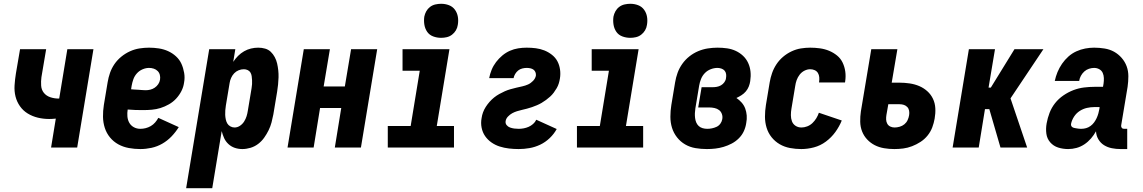

<svg xmlns="http://www.w3.org/2000/svg" viewBox="-20 -780 6040 1015"><path d="M250 0 275 -153Q266 -152 257 -151.5Q248 -151 240 -151Q209 -151 180 -158Q151 -165 126.5 -180Q102 -195 85.5 -218.5Q69 -242 62 -270Q55 -298 57 -329Q59 -360 64 -391L86 -520H224L199 -372Q196 -350 197.5 -327.5Q199 -305 212 -289Q225 -273 246 -266Q267 -259 289 -259H293L336 -520H474L388 0Z M722 8Q691 8 661 2.5Q631 -3 605.5 -17Q580 -31 561.5 -53.5Q543 -76 534 -104Q525 -132 524.5 -162.5Q524 -193 529 -225L549 -345Q553 -370 561.5 -394.5Q570 -419 585 -441Q600 -463 621.5 -480.5Q643 -498 667.5 -509Q692 -520 717.5 -524Q743 -528 768 -528Q794 -528 820 -524Q846 -520 869 -509.5Q892 -499 910.5 -482Q929 -465 939 -443Q949 -421 953.5 -395Q958 -369 953 -343Q950 -320 939 -298.5Q928 -277 911.5 -259Q895 -241 873 -228.5Q851 -216 828.5 -209Q806 -202 783 -200Q760 -198 738 -198Q717 -198 696.5 -198.5Q676 -199 655 -201Q652 -183 653.5 -164.5Q655 -146 663.5 -131Q672 -116 687.5 -107.5Q703 -99 722 -99Q736 -99 750 -102.5Q764 -106 777 -113.5Q790 -121 800 -132.5Q810 -144 817 -157L925 -108Q909 -82 887 -59Q865 -36 838 -20.5Q811 -5 781 1.5Q751 8 722 8ZM750 -303Q762 -303 774.5 -306Q787 -309 798 -316.5Q809 -324 816.5 -335Q824 -346 826 -359Q828 -372 825 -384Q822 -396 813.5 -404.5Q805 -413 793 -417Q781 -421 768 -421Q751 -421 733.5 -413.5Q716 -406 703.5 -392Q691 -378 685 -361Q679 -344 676 -327L673 -308Q683 -307 692 -306.5Q701 -306 711 -305.5Q721 -305 730.5 -304Q740 -303 750 -303Z M964 215 1086 -520H1224L1213 -453Q1224 -470 1238.5 -484.5Q1253 -499 1270.5 -509Q1288 -519 1307 -523.5Q1326 -528 1345 -528Q1364 -528 1381.5 -523Q1399 -518 1411.5 -506Q1424 -494 1432.5 -478Q1441 -462 1445 -444.5Q1449 -427 1451 -408.5Q1453 -390 1452.5 -371Q1452 -352 1450 -333Q1448 -314 1445 -295L1425 -175Q1421 -154 1415.5 -133Q1410 -112 1400 -91.5Q1390 -71 1376.5 -52Q1363 -33 1344.5 -19Q1326 -5 1304 1.5Q1282 8 1261 8Q1240 8 1221 1.5Q1202 -5 1187.5 -18.5Q1173 -32 1165 -49.5Q1157 -67 1152 -87L1102 215ZM1220 -106Q1235 -106 1248.5 -115Q1262 -124 1270.5 -137.5Q1279 -151 1283.5 -165.5Q1288 -180 1290 -194L1310 -314Q1312 -325 1312.5 -335.5Q1313 -346 1312.5 -356.5Q1312 -367 1310.5 -377.5Q1309 -388 1304 -396.5Q1299 -405 1289.5 -409.5Q1280 -414 1269 -414Q1255 -414 1241.5 -408.5Q1228 -403 1218 -392.5Q1208 -382 1202 -368.5Q1196 -355 1194 -342L1174 -222Q1172 -209 1171 -197Q1170 -185 1170.5 -173Q1171 -161 1173.5 -149Q1176 -137 1181.5 -127.5Q1187 -118 1197.5 -112Q1208 -106 1220 -106Z M1500 0 1586 -520H1724L1691 -323H1803L1836 -520H1974L1888 0H1750L1784 -209H1672L1638 0Z M2030 0V-114H2151L2199 -406H2108V-520H2356L2289 -114H2380V0ZM2312 -580Q2290 -580 2270 -587.5Q2250 -595 2238.5 -611.5Q2227 -628 2223.5 -649Q2220 -670 2223 -692Q2226 -707 2233.5 -720.5Q2241 -734 2253.5 -743.5Q2266 -753 2281.5 -756.5Q2297 -760 2312 -760Q2334 -760 2353.5 -752.5Q2373 -745 2385 -728.5Q2397 -712 2400.5 -691Q2404 -670 2400 -648Q2398 -633 2390 -619.5Q2382 -606 2369.5 -596.5Q2357 -587 2342 -583.5Q2327 -580 2312 -580Z M2722 8Q2696 8 2670.5 5Q2645 2 2621.5 -5.5Q2598 -13 2578 -27Q2558 -41 2544.5 -60.5Q2531 -80 2526 -105Q2521 -130 2526 -156Q2528 -171 2533.5 -186Q2539 -201 2548 -215Q2557 -229 2568 -241.5Q2579 -254 2592 -264.5Q2605 -275 2619.5 -283Q2634 -291 2648.5 -297.5Q2663 -304 2679 -308.5Q2695 -313 2710 -316.5Q2725 -320 2741 -323.5Q2757 -327 2771.5 -333.5Q2786 -340 2798 -352.5Q2810 -365 2813 -380Q2814 -390 2810.5 -398.5Q2807 -407 2800 -412Q2793 -417 2783.5 -419Q2774 -421 2764 -421Q2753 -421 2741 -418Q2729 -415 2719.5 -407.5Q2710 -400 2703.5 -389Q2697 -378 2695 -367H2566Q2570 -389 2579 -411Q2588 -433 2602.5 -452Q2617 -471 2635.5 -486.5Q2654 -502 2675.5 -511.5Q2697 -521 2719.5 -524.5Q2742 -528 2764 -528Q2789 -528 2812.5 -525Q2836 -522 2857.5 -513.5Q2879 -505 2897.5 -490.5Q2916 -476 2926.5 -456.5Q2937 -437 2940.5 -413Q2944 -389 2940 -365Q2938 -352 2934 -339Q2930 -326 2923 -314Q2916 -302 2907.5 -290.5Q2899 -279 2888.5 -269.5Q2878 -260 2866.5 -251.5Q2855 -243 2843 -236Q2831 -229 2818 -223.5Q2805 -218 2792 -213.5Q2779 -209 2765.5 -205.5Q2752 -202 2739 -199Q2726 -196 2713 -192Q2700 -188 2688 -181.5Q2676 -175 2665.5 -164Q2655 -153 2653 -140Q2651 -128 2658 -119Q2665 -110 2676 -106Q2687 -102 2698.5 -100.5Q2710 -99 2722 -99Q2735 -99 2748.5 -101.5Q2762 -104 2774.5 -109.5Q2787 -115 2798 -124.5Q2809 -134 2815 -147L2923 -98Q2909 -72 2886 -50Q2863 -28 2835.5 -15Q2808 -2 2779 3Q2750 8 2722 8Z M3030 0V-114H3151L3199 -406H3108V-520H3356L3289 -114H3380V0ZM3312 -580Q3290 -580 3270 -587.5Q3250 -595 3238.5 -611.5Q3227 -628 3223.5 -649Q3220 -670 3223 -692Q3226 -707 3233.5 -720.5Q3241 -734 3253.5 -743.5Q3266 -753 3281.5 -756.5Q3297 -760 3312 -760Q3334 -760 3353.5 -752.5Q3373 -745 3385 -728.5Q3397 -712 3400.5 -691Q3404 -670 3400 -648Q3398 -633 3390 -619.5Q3382 -606 3369.5 -596.5Q3357 -587 3342 -583.5Q3327 -580 3312 -580Z M3717 8Q3686 8 3656.5 3Q3627 -2 3602 -16.5Q3577 -31 3559 -54Q3541 -77 3532.5 -104.5Q3524 -132 3524 -163Q3524 -194 3529 -225L3549 -345Q3553 -370 3562 -395Q3571 -420 3587 -442.5Q3603 -465 3624.5 -482Q3646 -499 3671 -509.5Q3696 -520 3722 -524Q3748 -528 3773 -528Q3799 -528 3823.5 -524.5Q3848 -521 3869.5 -511Q3891 -501 3908 -485Q3925 -469 3935 -447.5Q3945 -426 3947.5 -401.5Q3950 -377 3946 -351Q3944 -337 3938.5 -323Q3933 -309 3923 -297Q3913 -285 3899.5 -276.5Q3886 -268 3873 -262Q3888 -252 3900.5 -238Q3913 -224 3919.5 -206.5Q3926 -189 3927.5 -169.5Q3929 -150 3925 -130Q3922 -108 3912.5 -87Q3903 -66 3886 -49Q3869 -32 3848 -21Q3827 -10 3805 -3.5Q3783 3 3761 5.5Q3739 8 3717 8ZM3719 -99Q3731 -99 3743.5 -101.5Q3756 -104 3768 -109.5Q3780 -115 3788 -126Q3796 -137 3798 -149Q3801 -163 3796.5 -176.5Q3792 -190 3781.5 -198Q3771 -206 3757 -209Q3743 -212 3729 -212H3671L3689 -319H3747Q3758 -319 3769.5 -321Q3781 -323 3791.5 -329Q3802 -335 3809.5 -345.5Q3817 -356 3818 -367Q3820 -378 3818.5 -388.5Q3817 -399 3810.5 -406.5Q3804 -414 3793.5 -417.5Q3783 -421 3773 -421Q3755 -421 3737 -414Q3719 -407 3706 -393.5Q3693 -380 3686 -362.5Q3679 -345 3676 -327L3656 -207Q3654 -194 3653.5 -181.5Q3653 -169 3654.5 -156.5Q3656 -144 3660.5 -133Q3665 -122 3673.5 -114Q3682 -106 3694 -102.5Q3706 -99 3719 -99Z M4216 8Q4186 8 4156.5 2.5Q4127 -3 4102 -17.5Q4077 -32 4059 -54.5Q4041 -77 4032.5 -105Q4024 -133 4024 -163.5Q4024 -194 4029 -225L4049 -345Q4053 -369 4061.5 -393.5Q4070 -418 4084.5 -440Q4099 -462 4119.5 -479.5Q4140 -497 4164.5 -508.5Q4189 -520 4214 -524Q4239 -528 4263 -528Q4289 -528 4314.5 -524.5Q4340 -521 4363 -511.5Q4386 -502 4405 -486.5Q4424 -471 4434.5 -449Q4445 -427 4448.5 -402Q4452 -377 4448 -350L4447 -344H4310V-346Q4312 -359 4311 -371.5Q4310 -384 4304 -394Q4298 -404 4287 -409Q4276 -414 4263 -414Q4248 -414 4233 -406.5Q4218 -399 4207.5 -385.5Q4197 -372 4191.5 -356.5Q4186 -341 4184 -326L4164 -206Q4161 -189 4161 -171.5Q4161 -154 4166.5 -139Q4172 -124 4185.5 -115Q4199 -106 4217 -106Q4232 -106 4247.5 -112Q4263 -118 4275 -129.5Q4287 -141 4295.5 -155Q4304 -169 4309 -184L4430 -143Q4417 -111 4396 -82Q4375 -53 4346 -31.5Q4317 -10 4283 -1Q4249 8 4216 8Z M4708 8Q4680 8 4653.5 3.5Q4627 -1 4604.5 -12.5Q4582 -24 4564.5 -42.5Q4547 -61 4537.5 -85Q4528 -109 4527.5 -136.5Q4527 -164 4531 -191L4586 -520H4724L4694 -343H4735Q4762 -343 4789 -339Q4816 -335 4839.5 -325Q4863 -315 4882 -298Q4901 -281 4912 -258Q4923 -235 4924.5 -208Q4926 -181 4921 -153Q4917 -130 4908.5 -107Q4900 -84 4884 -64Q4868 -44 4846.5 -30Q4825 -16 4801.5 -7Q4778 2 4754.5 5Q4731 8 4708 8ZM4709 -106Q4722 -106 4736 -110Q4750 -114 4761 -123Q4772 -132 4778 -145Q4784 -158 4786 -171Q4788 -183 4786 -194.5Q4784 -206 4776.5 -214Q4769 -222 4758.5 -225.5Q4748 -229 4736 -229H4676L4666 -172Q4664 -160 4664.5 -148Q4665 -136 4670.5 -126Q4676 -116 4686.5 -111Q4697 -106 4709 -106Z M5016 0 5102 -520H5240L5206 -317H5218L5343 -520H5496L5322 -260L5410 0H5269L5210 -203H5187L5154 0Z M5627 8Q5599 8 5574 0Q5549 -8 5532 -27.5Q5515 -47 5511.5 -73.5Q5508 -100 5513 -128Q5518 -156 5528.5 -183.5Q5539 -211 5557.5 -234.5Q5576 -258 5601.5 -275.5Q5627 -293 5654.5 -303.5Q5682 -314 5710.5 -317.5Q5739 -321 5766 -321H5811L5814 -339Q5816 -353 5815.5 -367.5Q5815 -382 5809.5 -394.5Q5804 -407 5791.5 -414Q5779 -421 5764 -421Q5751 -421 5737 -416.5Q5723 -412 5712 -402Q5701 -392 5694 -379Q5687 -366 5685 -352H5556Q5561 -376 5570.5 -399Q5580 -422 5594.5 -443Q5609 -464 5628 -481Q5647 -498 5670 -508.5Q5693 -519 5717 -523.5Q5741 -528 5764 -528Q5792 -528 5819.5 -523.5Q5847 -519 5869.5 -506.5Q5892 -494 5909.5 -474Q5927 -454 5936 -429.5Q5945 -405 5945 -377Q5945 -349 5941 -321L5907 -117Q5906 -110 5910 -104.5Q5914 -99 5922 -99H5939V8H5904Q5880 8 5857.5 3.5Q5835 -1 5816.5 -12.5Q5798 -24 5786.5 -43.5Q5775 -63 5774 -86Q5763 -66 5747.5 -48Q5732 -30 5712.5 -17Q5693 -4 5671 2Q5649 8 5627 8ZM5696 -99Q5709 -99 5721.5 -102.5Q5734 -106 5745 -114Q5756 -122 5764 -133Q5772 -144 5777.5 -156Q5783 -168 5786.5 -180.5Q5790 -193 5792 -205L5793 -214H5766Q5746 -214 5726 -209.5Q5706 -205 5688 -193.5Q5670 -182 5658 -163.5Q5646 -145 5642 -125Q5641 -119 5643.5 -114Q5646 -109 5651 -106.5Q5656 -104 5662 -103Q5668 -102 5673.5 -101Q5679 -100 5684.5 -99.5Q5690 -99 5696 -99Z"/></svg>

Font: Iosevka SS18 Heavy
Style: Italic
Weight: 900
Italic angle: -9°
Monospace: yes
Designer: Belleve Invis
Foundry: Belleve Invis
Version: Version 25.1.1; ttfautohint (v1.8.4)